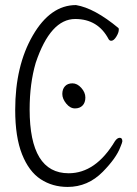

<svg xmlns="http://www.w3.org/2000/svg" viewBox="-20 -727 540 758"><path d="M306 -310.5Q295 -299 276 -299Q257 -299 241.5 -318Q226 -337 226 -356Q226 -375 236.5 -386.5Q247 -398 266 -398Q285 -398 301 -380Q317 -362 317 -342Q317 -322 306 -310.5ZM247 11Q187 11 140.5 -19.5Q94 -50 67 -118Q40 -186 40 -293Q40 -467 109.5 -587Q179 -707 280 -707Q353 -695 448 -616Q449 -614 449 -610Q449 -598 439 -582Q429 -566 419 -566Q413 -566 409 -572Q367 -652 277 -652Q179 -652 121 -479Q97 -397 97 -295Q97 -43 251 -43Q358 -43 434 -170Q443 -183 453 -183Q463 -183 463 -169Q463 -165 455 -146Q439 -103 386 -49Q327 11 247 11Z"/></svg>

Font: Moon Stars Kai HW Light
Style: Regular
Weight: 300
Designer: GuiWonder
Version: Version 1.101